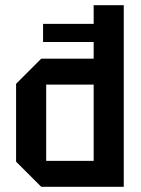

<svg xmlns="http://www.w3.org/2000/svg" viewBox="-20 -720 544 740"><path d="M457 -700V0H139L42 -97V-397L139 -494H341V-700ZM158 -100H341V-394H158ZM146 -558V-628H448V-558Z"/></svg>

Font: Tektur SemiCondensed Medium
Style: Regular
Weight: 500
Width: 4
Designer: Adam Jagosz
Foundry: Adam Jagosz
Version: Version 1.005;gftools[0.9.30]